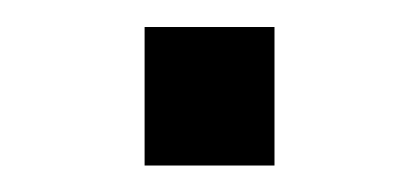

<svg xmlns="http://www.w3.org/2000/svg" viewBox="-20 -125 317 145"><path d="M89.2 0V-104.6H187.3V0Z"/></svg>

Font: Archivo Variable SemiBold
Style: Regular
Weight: 600
Designer: Hector Gatti
Foundry: Omnibus-Type
Version: Version 2.001